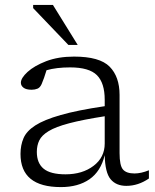

<svg xmlns="http://www.w3.org/2000/svg" viewBox="-20 -752 630 782"><path d="M494.5 5Q453 5 430.5 -22Q408 -49 406.5 -120Q390.5 -54 344.5 -22Q298.5 10 228 10Q63.5 10 63.5 -125Q63.5 -160.5 75.8 -189.2Q88 -218 123.5 -241Q159 -264 227 -283.5Q295 -303 406.5 -319.5V-345.5Q406.5 -414 374.8 -445.8Q343 -477.5 265.5 -477.5Q210 -477.5 169.5 -466Q159.5 -432.5 149.5 -409.5Q143 -395 132.5 -390.8Q122 -386.5 109 -386.5Q86.5 -386.5 75.8 -394.8Q65 -403 65 -415Q65 -434 92.2 -459Q119.5 -484 168.2 -502.8Q217 -521.5 281.5 -521.5Q386 -521.5 426.5 -480.5Q467 -439.5 467 -365.5V-128.5Q467 -78 480.8 -61.8Q494.5 -45.5 528 -45.5Q554.5 -45.5 586.5 -58.5V-25Q543 5 494.5 5ZM130 -133.5Q130 -87.5 157.8 -64.8Q185.5 -42 247 -42Q315.5 -42 361 -76.5Q406.5 -111 406.5 -167.5V-278.5Q317 -264.5 262 -250Q207 -235.5 178.5 -218.2Q150 -201 140 -180.2Q130 -159.5 130 -133.5ZM296.5 -569H258.5L115 -719V-732H195.5Z"/></svg>

Font: Newsreader 6pt Light
Style: Regular
Weight: 300
Designer: Hugues Gentile
Foundry: Production Type
Version: Version 1.003; ttfautohint (v1.8.3)